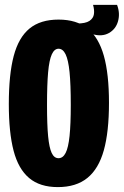

<svg xmlns="http://www.w3.org/2000/svg" viewBox="-20 -752 506 784"><path d="M16 -327Q16 -448 36 -523.5Q56 -599 100.5 -635.5Q145 -672 219 -672Q293 -672 338 -635.5Q383 -599 404 -524.5Q425 -450 425 -332Q425 -214 404 -138.5Q383 -63 337 -25.5Q291 12 216 12Q143 12 99 -25Q55 -62 35.5 -136.5Q16 -211 16 -327ZM269 -324Q269 -408 264 -457.5Q259 -507 248 -530Q237 -553 219 -553Q202 -553 191.5 -530Q181 -507 176.5 -457Q172 -407 172 -323Q172 -242 176.5 -195.5Q181 -149 191 -127.5Q201 -106 219 -106Q237 -106 248 -127.5Q259 -149 264 -196.5Q269 -244 269 -324ZM292 -630 294 -656Q329 -656 345 -666.5Q361 -677 363.5 -694Q366 -711 360 -732H458Q471 -698 462 -665.5Q453 -633 424.5 -617Q396 -601 356 -613Z"/></svg>

Font: Bricolage Grotesque 96pt Condensed ExBd
Style: Regular
Weight: 800
Width: 3
Designer: Mathieu Triay
Foundry: Atelier Triay
Version: Version 1.001;Glyphs 3.2 (3207)